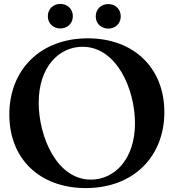

<svg xmlns="http://www.w3.org/2000/svg" viewBox="-20 -934 876 968"><path d="M412.6 14.2C653.4 14.2 808.6 -144.9 808.6 -368.6C808.6 -592.3 653.8 -740.8 422.6 -740.8C184.3 -740.8 27 -583.1 27 -356.5C27 -131.4 182.2 14.2 412.6 14.2ZM175.1 -416.2C175.1 -595.9 276.6 -698.2 396 -698.2C568.5 -698.2 660.5 -484 660.5 -312.5C660.5 -129.3 555.4 -28.4 438.2 -28.4C266.7 -28.4 175.1 -244.7 175.1 -416.2ZM221.2 -852.3C221.2 -815.7 248.6 -790.5 284.1 -790.5C319.6 -790.5 347.3 -815.7 347.3 -852.3C347.3 -888.8 319.6 -914.4 284.1 -914.1C248.6 -914.4 221.2 -888.8 221.2 -852.3ZM462.7 -851.6C462.7 -815 490.4 -789.8 525.9 -789.8C561.4 -789.8 588.8 -815 588.8 -851.6C588.8 -888.1 561.4 -913.7 525.9 -913.4C490.4 -913.7 462.7 -888.1 462.7 -851.6Z"/></svg>

Font: Margiela Serif Semibold
Style: Regular
Weight: 600
Designer: Andreas Faust, Stefan Endress
Version: Version 1.002;FEAKit 1.0